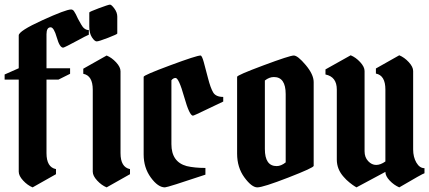

<svg xmlns="http://www.w3.org/2000/svg" viewBox="-31 -810 1856 830"><path d="M50 -657Q50 -676 152 -722.5Q254 -769 276 -769Q284 -769 289 -761.5Q294 -754 297 -748L306 -729Q313 -716 320 -704Q333 -680 353 -680V-660Q337 -653 310 -638Q247 -604 242 -604Q227 -604 214.5 -648Q202 -692 188 -692Q170 -692 170 -662V-515H272V-491L222 -466H170V-148Q170 -87 211 -79V-57L110 0Q88 -9 69 -29.5Q50 -50 50 -68V-466H-11V-488L50 -515Z M490 -502V-148Q490 -87 531 -79V-57L430 0Q408 -9 389 -29.5Q370 -50 370 -68V-422Q370 -483 329 -491V-513L430 -570Q452 -561 471 -540.5Q490 -520 490 -502ZM355 -695V-756Q355 -759 396.5 -774.5Q438 -790 444.5 -790Q451 -790 463.5 -773Q476 -756 476 -738V-665Q476 -662 436 -646.5Q396 -631 387 -631Q378 -631 366.5 -648.5Q355 -666 355 -695Z M728 -473Q718 -473 710 -463V-187Q710 -110 776 -92Q810 -84 857 -84V-55Q693 0 682 0Q652 0 621 -42.5Q590 -85 590 -142V-478Q590 -485 704.5 -527.5Q819 -570 836 -570Q842 -570 850 -541Q858 -512 868.5 -471Q879 -430 890.5 -410.5Q902 -391 934 -391V-371Q912 -361 859.5 -335.5Q807 -310 803 -310Q788 -310 765 -391.5Q742 -473 728 -473Z M994 -146V-478Q994 -485 1108 -527.5Q1222 -570 1239 -570Q1256 -570 1290.5 -529Q1325 -488 1325 -455V-93Q1325 -85 1215.5 -42.5Q1106 0 1081.5 0Q1057 0 1025.5 -43Q994 -86 994 -146ZM1165 -92Q1184 -92 1204 -108V-403Q1204 -477 1153 -477Q1133 -477 1114 -462V-166Q1114 -92 1165 -92Z M1635 -112V-423Q1635 -484 1594 -492V-514L1695 -571Q1717 -562 1736 -541.5Q1755 -521 1755 -503V-164Q1755 -131 1769 -107Q1783 -83 1804 -83V-61Q1797 -60 1695 0Q1672 -10 1653.5 -29.5Q1635 -49 1635 -67L1510 0Q1507 -2 1501 -5.5Q1495 -9 1480.5 -20.5Q1466 -32 1455 -45Q1425 -78 1425 -120V-423Q1425 -478 1376 -488V-510L1485 -571Q1507 -562 1526 -541.5Q1545 -521 1545 -503V-156Q1545 -130 1560.5 -113.5Q1576 -97 1595 -97Q1614 -97 1635 -112Z"/></svg>

Font: Pirata One
Style: Regular
Weight: 400
Designer: Rodrigo Fuenzalida, Nicolas Massi
Foundry: Rodrigo Fuenzalida, Nicolas Massi
Version: Version 1.001